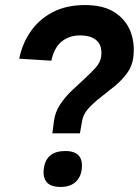

<svg xmlns="http://www.w3.org/2000/svg" viewBox="-20 -729 549 759"><path d="M183 -489 56 -497Q68 -557 101.5 -605Q135 -653 188.5 -681Q242 -709 316 -709Q389 -709 433.5 -680Q478 -651 496 -604Q514 -557 507 -503Q503 -468 482.5 -440Q462 -412 434 -389Q406 -366 377.5 -344Q349 -322 328.5 -299Q308 -276 304 -248L296 -202H187L193 -248Q197 -284 216.5 -314Q236 -344 262.5 -369.5Q289 -395 314.5 -418Q340 -441 358.5 -462Q377 -483 380 -506Q385 -547 363 -568Q341 -589 296 -589Q254 -589 224 -565Q194 -541 183 -489ZM153 -60Q161 -132 238 -132Q312 -132 303 -60Q299 -27 277.5 -8.5Q256 10 220 10Q181 10 165 -8.5Q149 -27 153 -60Z"/></svg>

Font: Haskoy Bold
Style: Italic
Weight: 700
Designer: Ertekin Erdin
Foundry: Ertekin Erdin
Version: Version 2.000; ttfautohint (v1.8.4.7-5d5b)